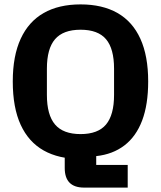

<svg xmlns="http://www.w3.org/2000/svg" viewBox="-20 -720 731 872"><path d="M362 132Q274 132 274 43V-58L346 2Q247 2 178.5 -36.5Q110 -75 74 -153Q38 -231 38 -350Q38 -466 74 -544Q110 -622 178.5 -661Q247 -700 346 -700Q445 -700 513.5 -661Q582 -622 617.5 -544Q653 -466 653 -350Q653 -245 625.5 -172.5Q598 -100 545 -59.5Q492 -19 417 -11V29H560V132ZM346 -111Q425 -111 461.5 -154.5Q498 -198 498 -289V-408Q498 -499 461.5 -542Q425 -585 346 -585Q267 -585 230 -542Q193 -499 193 -408V-289Q193 -198 230 -154.5Q267 -111 346 -111Z"/></svg>

Font: Mozilla Headline ExtraLight
Style: Regular
Weight: 200
Designer: Studio DRAMA
Foundry: Studio DRAMA
Version: Version 1.000